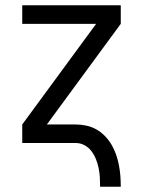

<svg xmlns="http://www.w3.org/2000/svg" viewBox="-20 -540 540 725"><path d="M358 165Q358 147 357 129.5Q356 112 352.5 95Q349 78 342.5 61.5Q336 45 325.5 31Q315 17 299.5 8.5Q284 0 266 0H64V-70L343 -450H64V-520H436V-450L157 -70H266Q286 -70 306.5 -65.5Q327 -61 344.5 -51Q362 -41 376.5 -26Q391 -11 401.5 7Q412 25 418.5 44Q425 63 429 83.5Q433 104 434.5 124Q436 144 436 165Z"/></svg>

Font: Zed Sans
Style: Regular
Weight: 400
Designer: Belleve Invis
Foundry: Belleve Invis
Version: Version 1.0.0; ttfautohint (v1.8.4)